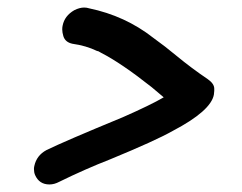

<svg xmlns="http://www.w3.org/2000/svg" viewBox="-20 -520 641 509"><path d="M111 -31Q84 -31 73 -56Q70 -63 70 -72Q70 -76 71 -80Q77 -108 103 -122Q152 -146 305 -209Q380 -242 414 -262L382 -289Q301 -353 248 -380L241 -384L237 -385Q208 -399 172 -404Q153 -408 148 -424Q145 -434 145 -442Q145 -448 146 -452Q151 -478 177 -493Q191 -500 203 -500Q210 -500 216 -498Q312 -478 386 -420Q418 -397 448 -372Q488 -339 531 -310Q548 -298 548 -285V-279Q547 -272 547 -269Q539 -226 438 -173Q392 -147 273 -98Q204 -71 137 -38Q124 -31 111 -31Z"/></svg>

Font: Bad Comic
Style: Italic
Weight: 400
Italic angle: -11°
Designer: GGBotNet
Foundry: GGBotNet
Version: 0.95